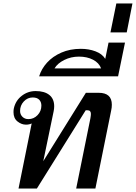

<svg xmlns="http://www.w3.org/2000/svg" viewBox="-20 -1089 785 1109"><path d="M163 -376Q149 -369 130 -369Q104 -369 81 -387.5Q58 -406 58 -441Q58 -455 60 -463Q70 -508 105.5 -535.5Q141 -563 186 -563Q237 -563 265 -540.5Q293 -518 293 -475Q293 -462 290 -447L230 -158L476 -553H550Q626 -553 626 -484Q626 -467 622 -450L531 0H420L502 -405Q505 -422 505 -431Q505 -452 486 -452H475L193 0H87ZM219 -479Q219 -500 206.5 -513Q194 -526 169 -526Q139 -526 117.5 -503Q96 -480 96 -448Q96 -428 109.5 -414.5Q123 -401 144 -401Q175 -401 197 -424Q219 -447 219 -479Z M447 -807Q493 -807 531.5 -792.5Q570 -778 588 -749L607 -843H702L662 -648H206Q219 -691 251.5 -727Q284 -763 334 -785Q384 -807 447 -807ZM564 -694Q552 -726 517.5 -744Q483 -762 436 -762Q390 -762 351 -742.5Q312 -723 295 -694Z M652 -1069H745L712 -902H618Z"/></svg>

Font: Taviraj Medium
Style: Italic
Weight: 500
Italic angle: -12°
Designer: Katatrad Team
Foundry: CadsonDemak
Version: Version 1.001